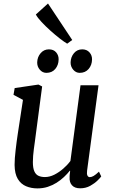

<svg xmlns="http://www.w3.org/2000/svg" viewBox="-20 -1036 628 1066"><path d="M187.5 10Q153.5 10 124.8 -2Q96 -14 78.8 -42.5Q61.5 -71 61 -120.5Q61 -138 62.5 -159Q64 -180 66.8 -203Q69.5 -226 72.5 -249.5Q75.5 -273 79 -295L107.5 -481.5L55 -509.5L61.5 -547L193.5 -566.5L214 -556L179 -291Q176.5 -269.5 173.5 -248.8Q170.5 -228 168 -208.8Q165.5 -189.5 164 -171.5Q162.5 -153.5 162.5 -136.5Q162.5 -103.5 170.5 -85.2Q178.5 -67 193.5 -60Q208.5 -53 229.5 -53Q255.5 -53 281.8 -66.2Q308 -79.5 331.5 -100Q355 -120.5 371 -142.5L427 -562.5H527L463.5 -88.5Q461 -70 465.5 -61.2Q470 -52.5 478.5 -52.5Q488 -52.5 499.8 -59.2Q511.5 -66 529.5 -83L542 -56.5Q537.5 -49.5 521.5 -33.8Q505.5 -18 480.8 -4.2Q456 9.5 425 9.5Q394.5 9.5 379.5 -7.5Q364.5 -24.5 366.5 -52.5Q366.5 -54.5 366.5 -58.5Q366.5 -62.5 367.2 -67.5Q368 -72.5 368.5 -77.8Q369 -83 369.5 -87.5L368 -88.5Q353.5 -70.5 335 -53Q316.5 -35.5 293.8 -21.2Q271 -7 244.8 1.5Q218.5 10 187.5 10ZM237.5 -631.5Q216 -631.5 201 -649Q186 -666.5 186.5 -690Q187.5 -720 205.8 -741Q224 -762 251.5 -762Q277.5 -762 291.8 -745.2Q306 -728.5 305.5 -706Q305 -674.5 286.8 -653Q268.5 -631.5 237.5 -631.5ZM422.5 -631.5Q401.5 -631.5 386.5 -649Q371.5 -666.5 372 -690Q373 -720 390.8 -741Q408.5 -762 436.5 -762Q462 -762 476.8 -745.2Q491.5 -728.5 491 -706Q490.5 -674.5 472 -653Q453.5 -631.5 422.5 -631.5ZM353 -793.5Q337.5 -802.5 312.2 -822Q287 -841.5 260 -865.8Q233 -890 210.8 -913.8Q188.5 -937.5 179 -955.5L246.5 -1016.5L381 -814Z"/></svg>

Font: Merriweather Light 18pt
Style: Italic
Weight: 400
Italic angle: -7.8°
Version: Version 2.101